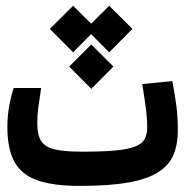

<svg xmlns="http://www.w3.org/2000/svg" viewBox="-20 -625 626 649"><path d="M248.5 3.4Q158.7 3.4 105.2 -15.9Q51.8 -35.2 28.3 -78.9Q4.9 -122.6 4.9 -195.8Q4.9 -233.4 11.5 -268.6Q18.1 -303.7 26.4 -327.6H119.1Q112.8 -286.6 109.4 -261.5Q106 -236.3 106 -207.5Q106 -169.4 118.9 -148.7Q131.8 -127.9 164.8 -120.1Q197.8 -112.3 258.3 -112.3Q326.2 -112.3 368.9 -116.2Q411.6 -120.1 435.5 -129.2Q459.5 -138.2 468.5 -154.1Q477.5 -169.9 477.5 -193.8Q477.5 -225.1 473.1 -258.1Q468.8 -291 460.9 -340.8L562.5 -351.1Q571.8 -302.2 576.4 -265.9Q581.1 -229.5 581.1 -183.6Q581.1 -138.2 567.1 -103.3Q553.2 -68.4 517.1 -44.4Q481 -20.5 416 -8.5Q351.1 3.4 248.5 3.4ZM288.6 -474.6 363.3 -399.9 288.6 -324.7 213.9 -399.9ZM349.1 -605.5 427.7 -527.3 349.1 -448.2 270.5 -527.3ZM227.1 -605.5 305.7 -527.3 227.1 -448.2 148.4 -527.3Z"/></svg>

Font: Cascadia Code Medium
Style: Regular
Weight: 500
Monospace: yes
Designer: Aaron Bell
Foundry: Saja Typeworks
Version: Version 2407.024